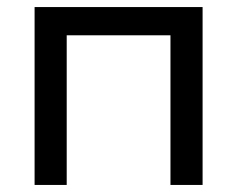

<svg xmlns="http://www.w3.org/2000/svg" viewBox="-20 -524 672 544"><path d="M554 -504H78V0H169V-424H463V0H554Z"/></svg>

Font: Hibana SubMedium
Style: Regular
Weight: 500
Width: 6
Designer: pygmalion
Foundry: ybstudio
Version: Version 0.930;hotconv 1.0.109;makeotfexe 2.5.65596